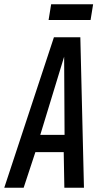

<svg xmlns="http://www.w3.org/2000/svg" viewBox="-52 -881 469 901"><path d="M-32 0 201 -706H325L342 0H250L247 -167H114L59 0ZM137 -248H251L249 -615ZM176 -787 188 -861H385L373 -787Z"/></svg>

Font: Georama Condensed Medium
Style: Italic
Weight: 500
Width: 3
Italic angle: -9°
Designer: Jean-Baptiste Levee
Foundry: Production Type
Version: Version 1.000